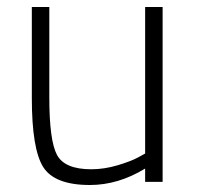

<svg xmlns="http://www.w3.org/2000/svg" viewBox="-20 -520 562 549"><path d="M395 -500H445V0H395V-38Q318 9 237 9Q136 9 103.5 -42.5Q71 -94 71 -240V-500H121V-241Q121 -118 143 -77Q165 -36 241 -36Q278 -36 316.5 -47.5Q355 -59 375 -70L395 -81Z"/></svg>

Font: TitilliumText
Style: Light
Weight: 300
Designer: Accademia di Belle Arti di Urbino and others
Foundry: Accademia di Belle Arti di Urbino and others.
Version: Version 60.001